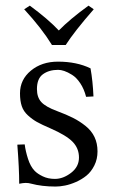

<svg xmlns="http://www.w3.org/2000/svg" viewBox="-20 -666 411 698"><path d="M43 -140.1 69.8 -141.1Q72.8 -116.7 81.8 -88.6Q90.8 -60.5 106 -44.9Q116.2 -34.2 135.5 -24.9Q154.8 -15.6 179.7 -15.6Q209.5 -15.6 238.3 -37.6Q267.1 -59.6 267.1 -93.3Q267.1 -126.5 244.4 -150.1Q221.7 -173.8 163.6 -199.2Q131.8 -212.9 114.7 -222.4Q97.7 -231.9 81.5 -246.6Q65.4 -261.2 59.1 -280.3Q52.7 -299.3 52.7 -326.7Q52.7 -376.5 92.3 -409.2Q131.8 -441.9 190.9 -441.9Q258.8 -441.9 309.1 -417.5Q317.4 -371.1 319.8 -315.4L293 -314Q285.6 -342.8 271.7 -363.5Q257.8 -384.3 241.9 -394Q226.1 -403.8 213.6 -408Q201.2 -412.1 191.4 -412.1Q158.2 -412.1 136.2 -396.2Q114.3 -380.4 114.3 -342.3Q114.3 -312 130.4 -294.7Q146.5 -277.3 187.5 -262.2Q221.7 -249.5 245.4 -237.5Q269 -225.6 290.8 -208.3Q312.5 -190.9 323.5 -168Q334.5 -145 334.5 -115.7Q334.5 -87.4 323 -64.5Q311.5 -41.5 294.4 -27.6Q277.3 -13.7 256.1 -4.4Q234.9 4.9 216.3 8.5Q197.8 12.2 182.1 12.2Q132.3 12.2 92.3 1.5Q84 -1 73.2 -1Q64.5 -1 49.8 2Q49.8 -53.7 43 -140.1ZM168.9 -502.4Q131.8 -563 67.9 -632.3L88.4 -645.5Q154.8 -596.7 193.8 -555.2Q234.4 -596.7 301.8 -645.5L320.8 -632.3Q250.5 -551.8 218.8 -502.4Z"/></svg>

Font: Libertinage
Style: l
Weight: 400
Designer: OSP
Foundry: OSP
Version: Version 1.0; 2008; OFL relea